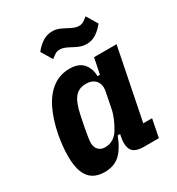

<svg xmlns="http://www.w3.org/2000/svg" viewBox="-181 -859 904 983"><g transform="rotate(-30 271.5 -367.5)"><path d="M476 0H386Q346 0 327 -16.5Q308 -33 308 -69Q308 -77 309 -84Q310 -91 312 -103L315 -118H301Q273 -47 238.5 -17.5Q204 12 150 12Q111 12 83.5 -4.5Q56 -21 41.5 -57Q27 -93 27 -153Q27 -184 30.5 -214.5Q34 -245 39 -273Q55 -355 84 -414Q113 -473 156.5 -505Q200 -537 257 -537Q310 -537 336 -508Q362 -479 363 -432H377L396 -525H529L445 -106H497ZM216 -97Q243 -97 264 -110.5Q285 -124 299 -148Q313 -172 324.5 -198Q336 -224 341 -250L359 -340Q365 -368 358 -387.5Q351 -407 334 -417.5Q317 -428 291 -428Q249 -428 225.5 -400Q202 -372 188 -306L174 -237Q170 -215 166 -190.5Q162 -166 162 -153Q162 -137 168 -124.5Q174 -112 186 -104.5Q198 -97 216 -97ZM398 -602Q379 -602 362 -608Q345 -614 327 -624Q309 -634 293.5 -640.5Q278 -647 263 -647Q247 -647 236.5 -640.5Q226 -634 210 -621L171 -686Q192 -713 218 -730Q244 -747 275 -747Q295 -747 311.5 -741Q328 -735 346 -725Q364 -715 379.5 -708.5Q395 -702 410 -702Q426 -702 436.5 -708.5Q447 -715 463 -728L502 -663Q481 -636 455.5 -619Q430 -602 398 -602Z"/></g></svg>

Font: IBM Plex Sans Condensed
Style: Bold Italic
Weight: 700
Width: 3
Italic angle: -11.31°
Designer: Mike Abbink, Paul van der Laan, Pieter van Rosmalen
Foundry: Bold Monday
Version: Version 3.201